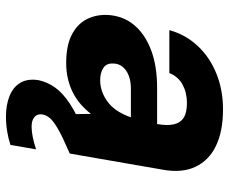

<svg xmlns="http://www.w3.org/2000/svg" viewBox="-82 -472 768 644"><g transform="rotate(90 302.0 -150.0)"><path d="M191 12Q134 12 98 -6Q62 -24 45.5 -55Q29 -86 30 -124Q32 -176 62 -213.5Q92 -251 146 -272Q200 -293 275 -293H396Q402 -327 397 -349Q392 -371 375 -382Q358 -393 325 -393Q291 -393 264 -378.5Q237 -364 225 -334H81Q96 -388 133.5 -428.5Q171 -469 226 -491.5Q281 -514 347 -514Q420 -514 469 -490.5Q518 -467 539.5 -421.5Q561 -376 549 -311L495 0H363L362 -71Q348 -53 330.5 -37.5Q313 -22 291.5 -11Q270 0 245 6Q220 12 191 12ZM249 -102Q271 -102 291 -110Q311 -118 327 -131.5Q343 -145 354.5 -164Q366 -183 373 -204V-205H277Q252 -205 233 -197.5Q214 -190 203.5 -176.5Q193 -163 193 -145Q192 -123 208 -112.5Q224 -102 249 -102ZM371 214Q332 214 302 202Q272 190 257.5 165.5Q243 141 249 104Q255 76 273 50Q291 24 328 -0.5Q365 -25 428 -50L475 -69L495 0L442 24Q403 43 385 58Q367 73 364 91Q361 108 372 118Q383 128 405 128Q421 128 440.5 124Q460 120 481 113L466 199Q445 206 420.5 210Q396 214 371 214Z"/></g></svg>

Font: DM Sans 16pt Black
Style: Italic
Weight: 900
Italic angle: -10°
Version: Version 4.004;gftools[0.9.30]